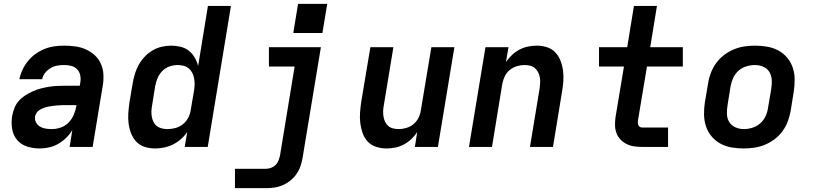

<svg xmlns="http://www.w3.org/2000/svg" viewBox="-20 -766 4240 1001"><path d="M187 8Q153 8 121.5 -2Q90 -12 69.5 -36Q49 -60 43.5 -93Q38 -126 43 -160Q47 -181 55 -202Q63 -223 77.5 -239.5Q92 -256 111.5 -268.5Q131 -281 151 -290Q171 -299 192 -304.5Q213 -310 234.5 -313.5Q256 -317 277 -318Q298 -319 318 -319H396L399 -338Q402 -356 398 -374.5Q394 -393 381.5 -405.5Q369 -418 351.5 -422.5Q334 -427 315 -427Q297 -427 279 -424Q261 -421 244.5 -411.5Q228 -402 215.5 -386.5Q203 -371 200 -353H81Q86 -378 97.5 -402.5Q109 -427 126 -448Q143 -469 165.5 -485Q188 -501 213 -511Q238 -521 263.5 -524.5Q289 -528 314 -528Q344 -528 373 -524Q402 -520 427.5 -508.5Q453 -497 473.5 -478.5Q494 -460 505.5 -434.5Q517 -409 519 -380Q521 -351 516 -321L463 0H343L357 -88Q344 -66 325 -47.5Q306 -29 283.5 -16Q261 -3 236 2.5Q211 8 187 8ZM250 -93Q273 -93 296.5 -101Q320 -109 337.5 -127Q355 -145 364.5 -167.5Q374 -190 378 -213L379 -218H318Q308 -218 297 -217.5Q286 -217 275 -216Q264 -215 253 -213.5Q242 -212 231.5 -210Q221 -208 210 -204Q199 -200 189 -194.5Q179 -189 172 -179.5Q165 -170 163 -159Q160 -143 167.5 -128.5Q175 -114 188.5 -106Q202 -98 218 -95.5Q234 -93 250 -93Z M789 8Q761 8 735 0Q709 -8 691 -27Q673 -46 663.5 -70.5Q654 -95 650.5 -122Q647 -149 649 -177Q651 -205 655 -233L672 -333Q676 -357 683.5 -381.5Q691 -406 703.5 -428.5Q716 -451 734.5 -470.5Q753 -490 776 -503.5Q799 -517 824 -522.5Q849 -528 873 -528Q898 -528 922 -522Q946 -516 964.5 -501.5Q983 -487 995 -466Q1007 -445 1013 -422L1064 -735H1184L1063 0H943L956 -78Q942 -57 923 -40.5Q904 -24 882 -13Q860 -2 836 3Q812 8 789 8ZM853 -93Q874 -93 894.5 -98.5Q915 -104 932.5 -117.5Q950 -131 960.5 -150.5Q971 -170 974 -190L991 -290Q994 -307 994.5 -323Q995 -339 992.5 -355Q990 -371 983 -385Q976 -399 964.5 -409Q953 -419 937.5 -423Q922 -427 906 -427Q885 -427 863.5 -419.5Q842 -412 826 -395.5Q810 -379 801.5 -358.5Q793 -338 789 -317L773 -217Q770 -201 769.5 -186Q769 -171 771.5 -157Q774 -143 780.5 -130Q787 -117 798 -108.5Q809 -100 823.5 -96.5Q838 -93 853 -93Z M1205 215V114H1366Q1380 114 1393.5 109Q1407 104 1417 94Q1427 84 1432 70.5Q1437 57 1440 44L1516 -419H1382V-520H1653L1557 60Q1553 82 1545.5 103Q1538 124 1524.5 143Q1511 162 1492.5 176.5Q1474 191 1453 200Q1432 209 1410 212Q1388 215 1366 215ZM1661 -594H1509L1534 -746H1686Z M1995 8Q1967 8 1941 -0.5Q1915 -9 1897.5 -27.5Q1880 -46 1871 -71Q1862 -96 1858.5 -123Q1855 -150 1857 -177.5Q1859 -205 1863 -233L1911 -520H2031L1981 -217Q1978 -202 1977.5 -187Q1977 -172 1979.5 -157.5Q1982 -143 1988 -130.5Q1994 -118 2004.5 -109Q2015 -100 2029.5 -96.5Q2044 -93 2059 -93Q2078 -93 2098.5 -99Q2119 -105 2135.5 -118.5Q2152 -132 2161.5 -151Q2171 -170 2174 -190L2229 -520H2349L2263 0H2143L2155 -77Q2142 -57 2123.5 -40Q2105 -23 2084 -12Q2063 -1 2040 3.5Q2017 8 1995 8Z M2425 0 2511 -520H2631L2618 -443Q2632 -463 2650 -480Q2668 -497 2689.5 -508Q2711 -519 2734 -523.5Q2757 -528 2779 -528Q2807 -528 2832.5 -519.5Q2858 -511 2875.5 -492.5Q2893 -474 2902.5 -449Q2912 -424 2915.5 -397Q2919 -370 2917 -342.5Q2915 -315 2910 -287L2863 0H2743L2793 -303Q2795 -318 2796 -333Q2797 -348 2794.5 -362.5Q2792 -377 2785.5 -389.5Q2779 -402 2768.5 -411Q2758 -420 2744 -423.5Q2730 -427 2715 -427Q2695 -427 2675 -421Q2655 -415 2638 -401.5Q2621 -388 2612 -369Q2603 -350 2599 -330L2545 0Z M3329 0Q3307 0 3286 -3Q3265 -6 3247 -15Q3229 -24 3215 -38.5Q3201 -53 3194 -72Q3187 -91 3186.5 -112Q3186 -133 3189 -155L3233 -419H3103V-520H3250L3285 -735H3405L3370 -520H3540V-419H3353L3306 -138Q3305 -132 3305.5 -125Q3306 -118 3308.5 -112.5Q3311 -107 3316.5 -104Q3322 -101 3329 -101H3463V0Z M3857 8Q3824 8 3793 2.5Q3762 -3 3735.5 -17.5Q3709 -32 3689.5 -55.5Q3670 -79 3660.5 -108Q3651 -137 3650.5 -169Q3650 -201 3655 -233L3672 -333Q3676 -360 3686.5 -387Q3697 -414 3714.5 -438Q3732 -462 3756 -480Q3780 -498 3807 -509Q3834 -520 3861.5 -524Q3889 -528 3917 -528Q3949 -528 3980.5 -522.5Q4012 -517 4038.5 -502.5Q4065 -488 4084.5 -464.5Q4104 -441 4113.5 -412Q4123 -383 4123 -351Q4123 -319 4118 -287L4102 -187Q4097 -160 4087 -133Q4077 -106 4059.5 -82Q4042 -58 4018 -40Q3994 -22 3967 -11Q3940 0 3912 4Q3884 8 3857 8ZM3858 -93Q3880 -93 3902.5 -100Q3925 -107 3943 -122.5Q3961 -138 3971 -159.5Q3981 -181 3984 -203L4001 -303Q4005 -327 4003.5 -350Q4002 -373 3991 -391Q3980 -409 3959.5 -418Q3939 -427 3916 -427Q3894 -427 3871 -420Q3848 -413 3830.5 -397.5Q3813 -382 3803 -360.5Q3793 -339 3789 -317L3773 -217Q3769 -193 3770 -170Q3771 -147 3782.5 -129Q3794 -111 3814.5 -102Q3835 -93 3858 -93Z"/></svg>

Font: Iosevka SS04 Extended Oblique
Style: Bold
Weight: 700
Width: 7
Italic angle: -9°
Monospace: yes
Designer: Belleve Invis
Foundry: Belleve Invis
Version: Version 19.0.0; ttfautohint (v1.8.4)